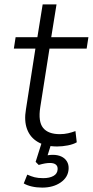

<svg xmlns="http://www.w3.org/2000/svg" viewBox="-20 -658 422 873"><path d="M240 8Q187 8 152 -12.5Q117 -33 103 -71Q89 -109 98 -161L141 -437H43L51 -489H150L174 -638H237L213 -489H382L374 -437H205L163 -170Q153 -105 176 -76.5Q199 -48 252 -48Q272 -48 289.5 -52Q307 -56 323 -62L329 -11Q314 -2 289 3Q264 8 240 8ZM172 195Q147 195 125 190Q103 185 88 176L104 136Q122 144 137.5 148Q153 152 177 152Q205 152 223 142Q241 132 242 112Q243 98 234 90.5Q225 83 207 83Q197 83 185 85Q173 87 156 92L142 78L172 -17H217L193 59L172 53Q184 50 196.5 48Q209 46 220 46Q242 46 258.5 53.5Q275 61 284 75.5Q293 90 292 110Q290 148 256 171.5Q222 195 172 195Z"/></svg>

Font: Nunito Sans 10pt Light
Style: Italic
Weight: 300
Italic angle: -9°
Designer: Vernon Adams
Foundry: Vernon Adams
Version: Version 3.101;gftools[0.9.27]